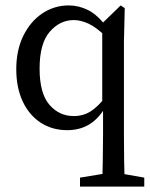

<svg xmlns="http://www.w3.org/2000/svg" viewBox="-20 -469 552 708"><path d="M275 219V186L385 168H410L512 186V219ZM228 11Q172 11 129.5 -17Q87 -45 63.5 -95.5Q40 -146 40 -214Q40 -284 66 -337Q92 -390 136 -419.5Q180 -449 234 -449Q270 -449 304.5 -432Q339 -415 373 -370H384L375 -330Q336 -368 307 -381.5Q278 -395 252 -395Q201 -395 163.5 -352Q126 -309 126 -216Q126 -125 162 -83Q198 -41 252 -41Q287 -41 314.5 -58.5Q342 -76 372 -115L380 -77H371Q343 -30 308 -9.5Q273 11 228 11ZM357 219Q358 171 359 122Q360 73 360 24V-65L357 -78V-383L425 -449L440 -439L437 -315V24Q437 123 440 219Z"/></svg>

Font: Lisu Bosa Light
Style: Regular
Weight: 300
Designer: David Morse, Annie Olsen, Victor Gaultney, Frank Grießhammer (Latin)
Foundry: SIL International
Version: Version 2.000